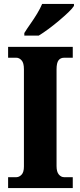

<svg xmlns="http://www.w3.org/2000/svg" viewBox="-20 -951 407 971"><path d="M21 0V-55H63Q77 -55 89 -67.5Q101 -80 101 -109V-601Q101 -633 89 -646Q77 -659 63 -659H21V-714H348V-659H304Q286 -659 276 -646Q266 -633 266 -600V-111Q266 -82 277.5 -68.5Q289 -55 304 -55H348V0ZM103 -784Q116 -805 134 -830.5Q152 -856 168 -882.5Q184 -909 193 -931H354V-921Q346 -908 325.5 -888.5Q305 -869 279 -847Q253 -825 226 -805Q199 -785 176 -771H103Z"/></svg>

Font: Noto Serif Armenian Condensed ExtraBold
Style: Regular
Weight: 800
Width: 3
Designer: Monotype Design Team
Foundry: Monotype Imaging Inc.
Version: Version 2.008; ttfautohint (v1.8.4.7-5d5b)